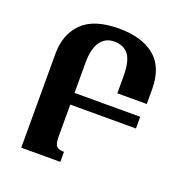

<svg xmlns="http://www.w3.org/2000/svg" viewBox="-130 -840 914 956"><g transform="rotate(20 327.5 -362.0)"><path d="M292 0H85V-499Q85 -601 147 -662.5Q209 -724 341 -724Q462 -724 530 -668.5Q598 -613 598 -495V-418H442V-508Q442 -588 416.5 -621.5Q391 -655 340 -655Q293 -655 267 -617.5Q241 -580 241 -506V-347H589V-285H241V-115Q241 -75 253.5 -64Q266 -53 292 -53Z"/></g></svg>

Font: Noto Serif Armenian Condensed ExtraBold
Style: Regular
Weight: 800
Width: 3
Designer: Monotype Design Team
Foundry: Monotype Imaging Inc.
Version: Version 2.008; ttfautohint (v1.8.4.7-5d5b)